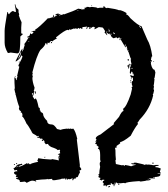

<svg xmlns="http://www.w3.org/2000/svg" viewBox="-44 -771 730 835"><path d="M295.9 -723.6V-727.5H293.9V-723.6ZM458 26.4V24.4H452.1V26.4ZM602.5 8.8V6.8H598.6V8.8ZM36.1 -45.9Q36.1 -49.8 30.3 -49.8Q30.8 -45.9 36.1 -45.9ZM215.8 -83V-86.9H213.9V-83ZM98.6 -356.4V-366.2H94.7L96.7 -356.4ZM532.2 -471.7V-475.6H530.3V-471.7ZM528.3 -471.7V-475.6H526.4V-471.7ZM34.2 -514.6Q43.9 -522.5 47.9 -542V-543.9H45.9Q45.9 -541 34.2 -514.6ZM499 -571.3Q502.9 -571.3 502.9 -577.1H499ZM83 -588.9V-590.8H79.1V-588.9ZM83 -606.4V-610.4Q79.1 -609.9 79.1 -606.4ZM442.4 -620.1V-624H440.4V-620.1ZM456.1 -622.1Q456.1 -627 450.2 -629.9H448.2V-627.9Q448.2 -625 456.1 -622.1ZM430.7 -633.8Q434.6 -633.8 434.6 -637.7Q432.6 -637.7 428.7 -639.6V-633.8ZM430.7 -641.6V-645.5H428.7V-641.6ZM350.6 -651.4V-653.3H346.7V-651.4ZM569.3 -649.4Q564.5 -659.2 561.5 -659.2V-657.2Q565.4 -652.3 565.4 -649.4ZM188.5 -694.3V-696.3H184.6V-694.3ZM217.8 -702.1V-704.1H213.9V-702.1ZM356.4 -747.1H352.5V-749H356.4ZM426.8 43.9V40L434.6 38.1V42ZM456.1 38.1H448.2V36.1H456.1ZM475.6 32.2H469.7V28.3H471.7Q475.6 28.8 475.6 32.2ZM20.5 -53.7H16.6V-57.6H20.5ZM30.3 -57.6H26.4V-61.5H30.3ZM624 -59.6H618.2V-63.5H624ZM149.4 -85V-88.9H153.3Q153.3 -85 149.4 -85ZM112.3 -364.3H108.4L106.4 -374H110.4ZM524.4 -411.1H522.5V-415H524.4ZM526.4 -417Q522.5 -417 522.5 -420.9L526.4 -422.9ZM528.3 -426.8H524.4Q524.9 -430.7 528.3 -430.7ZM24.4 -438.5H20.5V-440.4H24.4ZM516.6 -473.6H512.7Q512.7 -477.5 514.6 -477.5Q512.7 -481.4 512.7 -483.4L508.8 -481.4V-485.4Q516.6 -485.4 516.6 -493.2H520.5Q516.6 -475.6 516.6 -473.6ZM38.1 -499V-502.9H42Q42 -499 38.1 -499ZM626 -502.9H622.1V-504.9H626ZM512.7 -506.8 510.7 -510.7Q511.2 -514.6 514.6 -514.6L516.6 -510.7Q516.6 -506.8 512.7 -506.8ZM178.7 -583H176.8Q178.7 -586.9 178.7 -588.9Q182.6 -588.4 182.6 -585ZM186.5 -702.1V-706.1H190.4Q190.4 -702.1 186.5 -702.1ZM418.9 40H417Q417 38.1 415 34.2L411.1 36.1H405.3Q407.2 26.4 407.2 24.4H403.3V18.6Q403.3 14.6 409.2 14.6V10.7H401.4L395.5 14.6Q395.5 10.7 389.6 10.7V8.8Q393.6 3.9 393.6 2.9Q383.8 1.5 383.8 -2.9Q387.7 -7.8 387.7 -8.8H383.8V-12.7Q387.7 -12.7 387.7 -14.6Q387.7 -27.8 391.6 -45.9Q389.6 -53.7 389.6 -59.6Q390.1 -67.4 393.6 -67.4L391.6 -77.1V-96.7Q391.6 -124 381.8 -124V-126L385.7 -131.8L376 -139.6L377.9 -143.6Q370.1 -143.6 370.1 -147.5L376 -155.3H370.1L376 -163.1L372.1 -168.9Q373 -178.2 393.6 -186.5L452.1 -231.4L450.2 -235.4L473.6 -262.7Q485.8 -288.1 493.2 -288.1L491.2 -297.9Q505.9 -306.2 524.4 -360.4L530.3 -385.7Q528.3 -389.6 528.3 -391.6L532.2 -393.6Q532.2 -397.5 528.3 -407.2H530.3L528.3 -411.1Q529.3 -418.9 534.2 -418.9V-434.6L530.3 -432.6Q524.9 -432.6 522.5 -444.3H524.4Q532.2 -440.4 536.1 -440.4L538.1 -444.3L536.1 -448.2Q538.1 -448.2 538.1 -450.2H536.1L532.2 -448.2Q532.2 -452.1 534.2 -452.1Q531.2 -460 528.3 -460Q524.4 -453.6 524.4 -450.2Q520.5 -450.2 520.5 -454.1L522.5 -477.5Q520.5 -477.5 520.5 -479.5Q523.4 -479.5 526.4 -485.4Q522.5 -485.4 522.5 -491.2H528.3Q524.4 -504.9 524.4 -512.7Q526.4 -512.7 526.4 -514.6Q523.9 -514.6 514.6 -545.9Q512.7 -545.9 512.7 -547.9Q514.6 -551.8 514.6 -553.7L510.7 -551.8H508.8Q508.8 -555.7 510.7 -559.6H506.8L508.8 -563.5Q505.9 -571.3 502.9 -571.3V-565.4H501L481.4 -598.6L483.4 -602.5V-604.5H479.5V-596.7H475.6L477.5 -606.4L473.6 -608.4Q468.8 -604.5 467.8 -604.5Q463.9 -604.5 463.9 -608.4Q460 -608.4 450.2 -604.5Q440.4 -609.9 440.4 -612.3Q434.6 -623 434.6 -626H432.6V-622.1H430.7Q420.9 -627.4 420.9 -629.9L422.9 -633.8H418.9Q418.9 -624.5 422.9 -618.2H420.9Q413.6 -627.9 411.1 -627.9Q411.1 -631.8 413.1 -635.7Q404.3 -651.4 401.4 -651.4L385.7 -653.3Q369.1 -643.6 366.2 -643.6V-645.5L370.1 -651.4Q362.3 -652.8 362.3 -655.3Q358.9 -654.8 346.7 -645.5L342.8 -647.5L344.7 -651.4V-653.3H336.9Q336.9 -645.5 331.1 -645.5V-647.5L335 -655.3H333Q322.8 -653.3 313.5 -653.3L315.4 -649.4V-647.5Q313.5 -647.5 309.6 -645.5L307.6 -649.4L299.8 -645.5V-649.4Q293.9 -649.4 293.9 -645.5L284.2 -647.5Q280.3 -645.5 278.3 -645.5V-647.5L262.7 -641.6Q258.8 -643.6 256.8 -643.6Q256.8 -639.6 252.9 -639.6Q251 -639.6 251 -641.6Q237.3 -639.6 202.1 -610.4H200.2V-604.5L204.1 -606.4V-604.5Q184.6 -593.8 184.6 -590.8L180.7 -592.8H178.7Q170.9 -588.9 170.9 -583L167 -585H161.1L163.1 -581.1Q163.1 -577.1 159.2 -577.1Q157.2 -581.1 157.2 -583H153.3Q153.3 -572.3 131.8 -553.7Q115.2 -529.3 96.7 -456.1L98.6 -452.1Q96.7 -448.7 96.7 -444.3Q98.6 -441.9 98.6 -434.6H96.7Q96.7 -415 106.4 -389.6Q105 -377.9 102.5 -377.9Q102.5 -376 104.5 -376Q102.5 -356.4 98.6 -352.5V-350.6Q104.5 -344.2 104.5 -338.9L110.4 -342.8Q116.2 -342.8 124 -303.7Q127 -303.7 129.9 -297.9V-295.9L127.9 -292Q130.9 -292 133.8 -286.1Q131.8 -286.1 131.8 -284.2Q143.6 -280.3 143.6 -274.4Q143.6 -262.2 161.1 -245.1Q161.1 -229.5 182.6 -229.5Q190.9 -229.5 204.1 -210L219.7 -206.1Q227.1 -210 249 -211.9V-210L252.9 -211.9Q256.8 -211.9 256.8 -210L260.7 -211.9Q265.1 -211.9 268.6 -210Q272.5 -211.9 274.4 -211.9Q284.2 -202.1 292 -167Q292 -165 290 -165L303.7 -49.8H301.8Q301.8 -47.4 309.6 -36.1Q309.6 -30.3 301.8 -30.3L303.7 -20.5Q300.8 -18.1 293.9 -1Q284.2 -1 284.2 6.8H282.2L278.3 4.9Q274.4 9.8 274.4 12.7H270.5Q270.5 8.8 272.5 4.9H268.6Q262.2 8.8 258.8 8.8Q254.9 6.8 252.9 6.8Q252.9 10.7 249 10.7Q247.1 6.8 247.1 4.9H245.1Q245.1 10.7 241.2 10.7Q239.3 6.8 239.3 4.9Q237.3 4.9 227.5 6.8Q227.5 4.9 225.6 4.9Q225.6 8.8 194.3 12.7H186.5Q182.6 12.7 182.6 6.8Q176.8 6.8 163.1 8.8V6.8Q159.2 8.8 157.2 8.8Q139.2 8.8 110.4 12.7L114.3 18.6H112.3Q105 14.6 96.7 14.6Q88.9 14.6 71.3 24.4Q71.3 21.5 63.5 18.6Q52.7 20.5 42 20.5V18.6L43.9 14.6Q38.1 14.6 38.1 8.8Q36.1 8.8 36.1 10.7Q29.8 6.8 26.4 6.8V2.9H34.2V1Q27.8 1 24.4 -2.9L28.3 -10.7Q21 -10.7 16.6 -18.6Q16.6 -26.4 32.2 -26.4Q28.3 -31.2 28.3 -32.2Q24.4 -30.3 20.5 -30.3Q16.6 -30.3 16.6 -34.2Q18.6 -34.2 18.6 -36.1Q14.6 -36.1 14.6 -40Q22.5 -41 22.5 -45.9L26.4 -43.9H28.3V-45.9H24.4Q30.3 -57.6 47.9 -57.6Q47.9 -59.6 49.8 -59.6L53.7 -53.7Q38.1 -52.2 38.1 -45.9Q46.4 -45.9 73.2 -61.5H75.2V-57.6H79.1L77.1 -61.5H79.1L86.9 -55.7Q87.4 -60.1 122.1 -67.4L118.2 -73.2Q122.1 -78.1 122.1 -83Q139.2 -79.1 178.7 -77.1L182.6 -79.1Q206.1 -75.2 211.9 -73.2Q211.9 -77.1 210 -90.8H213.9V-98.6H208V-100.6L217.8 -104.5L215.8 -114.3H217.8Q215.8 -118.2 215.8 -120.1L206.1 -118.2Q206.1 -122.6 178.7 -131.8Q165 -139.6 165 -145.5L155.3 -143.6L149.4 -151.4V-157.2Q147.5 -157.2 147.5 -161.1H145.5Q140.6 -157.2 139.6 -157.2L137.7 -161.1V-163.1H141.6V-167Q137.7 -167 137.7 -168.9L133.8 -167Q126 -170.9 126 -172.9L122.1 -170.9Q118.2 -170.9 118.2 -174.8Q120.1 -174.8 120.1 -176.8L124 -174.8H126L122.1 -180.7L118.2 -178.7H116.2Q116.2 -181.6 98.6 -190.4Q92.8 -197.3 92.8 -200.2Q78.1 -226.6 71.3 -233.4Q57.6 -264.6 51.8 -264.6L53.7 -268.6Q53.7 -282.2 45.9 -282.2V-284.2L47.9 -288.1Q40 -288.1 38.1 -299.8Q40 -303.7 40 -305.7Q32.2 -324.2 24.4 -358.4Q22.5 -358.4 22.5 -360.4H24.4Q21 -369.6 18.6 -383.8Q18.6 -385.7 20.5 -385.7Q18.6 -410.2 18.6 -434.6Q24.4 -434.6 26.4 -422.9H28.3Q28.3 -432.1 32.2 -436.5Q32.2 -440.4 30.3 -440.4L40 -481.4Q36.1 -481.4 36.1 -487.3Q53.7 -519 53.7 -526.4L47.9 -530.3Q46.9 -517.1 24.4 -502.9V-506.8Q49.3 -557.6 53.7 -559.6V-557.6L51.8 -553.7Q53.7 -549.8 53.7 -547.9H55.7V-549.8Q53.7 -553.7 53.7 -555.7L57.6 -553.7Q57.6 -558.6 63.5 -575.2L61.5 -579.1Q69.3 -588.4 77.1 -602.5H79.1Q75.2 -608.9 75.2 -612.3Q86.9 -612.3 86.9 -626L94.7 -622.1Q94.7 -623 102.5 -631.8Q98.6 -631.8 98.6 -633.8L94.7 -631.8H92.8Q92.8 -636.2 110.4 -637.7L108.4 -641.6Q126 -651.9 165 -692.4L168.9 -690.4L174.8 -694.3V-692.4Q188.5 -697.3 188.5 -702.1Q192.4 -701.7 192.4 -698.2Q190.4 -698.2 190.4 -696.3H192.4Q199.7 -704.1 204.1 -704.1V-706.1H198.2Q198.2 -704.1 196.3 -704.1Q196.3 -711.9 211.9 -711.9L210 -708L213.9 -710L219.7 -706.1V-708L223.6 -706.1H225.6L231.4 -710Q233.4 -710 233.4 -708Q278.8 -723.6 295.9 -733.4Q297.9 -733.4 307.6 -731.4Q307.6 -733.4 309.6 -733.4V-729.5L325.2 -731.4L323.2 -735.4V-737.3Q333 -737.3 333 -741.2Q343.3 -741.2 346.7 -739.3L354.5 -741.2Q379.9 -739.3 379.9 -735.4L389.6 -737.3H405.3Q405.3 -745.1 409.2 -745.1Q409.2 -738.8 420.9 -735.4Q422.9 -735.4 422.9 -737.3Q462.4 -731.9 475.6 -725.6V-727.5Q492.2 -723.6 506.8 -713.9L504.9 -710V-708Q511.7 -708 522.5 -692.4Q557.6 -659.2 571.3 -657.2L596.7 -598.6Q611.3 -575.2 618.2 -526.4Q614.3 -526.4 612.3 -510.7Q616.2 -510.3 616.2 -506.8V-502.9L612.3 -504.9H610.4V-502.9H614.3L612.3 -499V-493.2Q618.2 -467.8 627.9 -467.8L631.8 -456.1Q628.9 -428.7 626 -428.7Q626 -426.8 627.9 -426.8Q625.5 -400.9 624 -397.5Q624 -395.5 626 -395.5L624 -385.7Q624 -381.3 626 -377.9Q623 -360.4 620.1 -360.4L622.1 -356.4Q608.9 -297.9 563.5 -251Q555.2 -237.3 553.7 -237.3L555.7 -233.4V-231.4Q542.5 -215.8 524.4 -180.7Q490.7 -153.3 477.5 -153.3L479.5 -149.4Q479.5 -147 461.9 -135.7L463.9 -131.8V-129.9L456.1 -127.9L458 -118.2Q458 -93.8 460 -77.1L458 -73.2Q460 -61.5 460 -57.6L487.3 -51.8L491.2 -53.7Q492.2 -53.7 497.1 -49.8H499V-53.7Q515.1 -51.3 526.4 -47.9Q540.5 -53.7 545.9 -53.7V-55.7Q526.4 -55.7 526.4 -59.6L530.3 -61.5Q534.2 -59.6 536.1 -59.6Q536.6 -63.5 540 -63.5H547.9Q583.5 -56.2 585 -53.7L588.9 -55.7H596.7Q598.6 -55.7 598.6 -53.7Q600.6 -53.7 600.6 -55.7Q622.1 -53.7 622.1 -51.8L626 -53.7Q627.9 -53.7 627.9 -51.8L631.8 -53.7H645.5V-49.8Q639.6 -49.8 631.8 -47.9V-43.9Q642.6 -43.9 655.3 -38.1Q651.4 -25.9 651.4 -22.5Q655.3 -22 655.3 -16.6H641.6V-14.6H653.3V-10.7Q653.3 -1 622.1 -1V1H629.9V4.9H604.5Q604.5 8.8 612.3 8.8Q612.3 12.7 596.7 14.6V12.7Q591.3 16.1 567.4 18.6Q563.5 16.6 561.5 16.6Q501 20.5 501 26.4Q499 26.4 495.1 24.4Q481.9 26.4 467.8 26.4L461.9 22.5H460Q460 27.3 456.1 32.2Q442.4 32.2 442.4 26.4H436.5L438.5 30.3V32.2Q418.9 32.2 418.9 40ZM20 -751.5H23.4Q23.4 -737.8 35.6 -730L37.6 -720.7H35.6Q39.6 -710.9 39.6 -705.1H37.6Q43.9 -685.1 49.8 -674.3L48.3 -650.9V-627.9Q48.3 -624 55.2 -624V-622.1L44.4 -612.3V-610.4Q44.4 -540.5 35.6 -540.5L32.2 -538.6Q6.8 -542.5 2.4 -542.5Q-4.4 -540.5 -9.8 -540.5Q-23.9 -564.5 -23.9 -585V-637.2Q-23.9 -651.9 -13.2 -712.9Q-13.2 -718.8 -9.8 -718.8Q-8.3 -709 -4.4 -709Q-0.5 -716.3 9.3 -722.7H14.6Q18.1 -718.8 25.4 -718.8Q25.4 -726.1 20 -751.5Z"/></svg>

Font: Mister Brush
Style: Regular
Weight: 400
Designer: GGBotNet
Foundry: GGBotNet
Version: 1.00